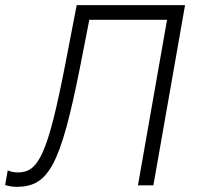

<svg xmlns="http://www.w3.org/2000/svg" viewBox="-47 -720 765 746"><path d="M17 6C142 6 188 -77 264 -459L300 -643H602L489 0H549L672 -700H251L207 -472C139 -122 103 -50 23 -50C8 -50 -5 -53 -17 -58L-27 -1C-13 3 1 6 17 6Z"/></svg>

Font: Fixel Display 20240404 Light
Style: Italic
Weight: 300
Italic angle: -10°
Designer: AlfaBravo + MacPaw
Foundry: Kyrylo Tkachov, Marchela Mozhyna, Serhii Makarenko, Maria Weinstein, Zakhar Kryvoshyya
Version: Version 1.211;Glyphs 3.2 (3225)